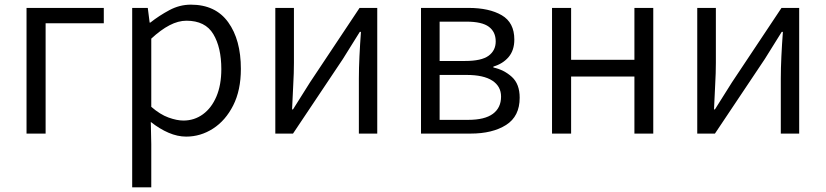

<svg xmlns="http://www.w3.org/2000/svg" viewBox="-20 -574 3548 825"><path d="M94 0V-540H426V-474H176V0Z M548 231V-540H615L623 -477H626Q664 -507 708 -530.5Q752 -554 800 -554Q906 -554 960.5 -478.5Q1015 -403 1015 -278Q1015 -186 982 -121Q949 -56 895.5 -21.5Q842 13 780 13Q743 13 704.5 -3.5Q666 -20 628 -50L630 45V231ZM768 -56Q815 -56 852 -83Q889 -110 910 -159.5Q931 -209 931 -277Q931 -370 896.5 -427.5Q862 -485 781 -485Q746 -485 708.5 -465.5Q671 -446 630 -408V-115Q668 -82 704 -69Q740 -56 768 -56Z M1163 0V-540H1243V-304Q1243 -261 1240 -209Q1237 -157 1235 -104H1239Q1255 -129 1275.5 -162Q1296 -195 1312 -220L1525 -540H1601V0H1522V-236Q1522 -280 1524.5 -332Q1527 -384 1531 -437H1526Q1510 -412 1489.5 -378.5Q1469 -345 1453 -320L1239 0Z M1789 0V-540H1993Q2082 -540 2136 -508.5Q2190 -477 2190 -404Q2190 -358 2165.5 -329Q2141 -300 2100 -288V-284Q2146 -274 2179.5 -243.5Q2213 -213 2213 -154Q2213 -74 2154.5 -37Q2096 0 2002 0ZM1869 -312H1978Q2049 -312 2079.5 -334.5Q2110 -357 2110 -396Q2110 -437 2080.5 -459Q2051 -481 1984 -481H1869ZM1869 -59H1992Q2063 -59 2098 -85Q2133 -111 2133 -159Q2133 -203 2095.5 -227.5Q2058 -252 1985 -252H1869Z M2352 0V-540H2434V-317H2706V-540H2787V0H2706V-245H2434V0Z M2976 0V-540H3056V-304Q3056 -261 3053 -209Q3050 -157 3048 -104H3052Q3068 -129 3088.5 -162Q3109 -195 3125 -220L3338 -540H3414V0H3335V-236Q3335 -280 3337.5 -332Q3340 -384 3344 -437H3339Q3323 -412 3302.5 -378.5Q3282 -345 3266 -320L3052 0Z"/></svg>

Font: Source Han Sans SC Normal
Style: Regular
Weight: 350
Designer: Ryoko NISHIZUKA 西塚涼子 (kana, bopomofo & ideographs); Paul D. Hunt (Latin, Greek & Cyrillic); Sandoll Communications 산돌커뮤니
Foundry: Adobe
Version: Version 2.004;hotconv 1.0.118;makeotfexe 2.5.65603